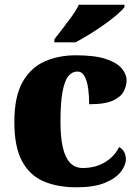

<svg xmlns="http://www.w3.org/2000/svg" viewBox="-20 -786 593 816"><path d="M304 10Q225 10 166 -15Q107 -40 74 -100.5Q41 -161 41 -267Q41 -376 76 -437.5Q111 -499 170 -525Q229 -551 302 -551Q384 -551 431 -535Q478 -519 498 -494.5Q518 -470 518 -444Q518 -424 507 -400Q496 -376 462 -359.5Q428 -343 359 -343Q359 -380 354.5 -411.5Q350 -443 339 -462.5Q328 -482 309 -482Q287 -482 271 -463Q255 -444 246 -397.5Q237 -351 237 -268Q237 -203 247 -159.5Q257 -116 278 -94Q299 -72 332 -72Q370 -72 400.5 -84Q431 -96 453 -116.5Q475 -137 486 -161Q502 -153 508.5 -138.5Q515 -124 515 -110Q515 -84 493.5 -56Q472 -28 426 -9Q380 10 304 10ZM211 -619Q226 -638 246 -664Q266 -690 285.5 -717Q305 -744 315 -766H509V-756Q500 -743 476.5 -723Q453 -703 422 -681Q391 -659 359 -639.5Q327 -620 301 -606H211Z"/></svg>

Font: Noto Serif Khmer Black
Style: Regular
Weight: 900
Version: Version 2.003